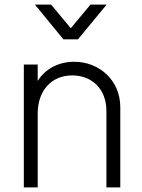

<svg xmlns="http://www.w3.org/2000/svg" viewBox="-20 -810 612 830"><path d="M83 0H143V-320C143 -416 201 -484 292 -484C377 -484 440 -426 440 -330V0H500V-347C500 -462 410 -543 301 -543C232 -543 174 -511 143 -460V-531H83ZM131 -790 254 -640H317L441 -790H371L286 -688L201 -790Z"/></svg>

Font: Mluvka Light
Style: Regular
Weight: 300
Designer: Modified by Jiří Krblich, Original typeface by Gumpita Rahayu
Foundry: Gumpita Rahayu & Jiří Krblich
Version: Version 2.000;Glyphs 3.1.1 (3134)